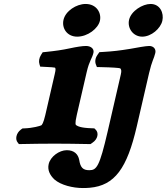

<svg xmlns="http://www.w3.org/2000/svg" viewBox="-20 -725 841 969"><path d="M697.8 -540C743.8 -540 790.3 -581.1 799.3 -620C808.3 -659 787.9 -705 739.9 -705C699.5 -705 641.8 -669.7 631.4 -625C621.7 -582.6 652.3 -540 697.8 -540ZM732.5 -356.5C746.8 -418.5 757.1 -428.7 763.8 -457.5C768.6 -478.3 753.9 -493 733 -493C715.4 -493 668.3 -484.1 637.3 -478.5C582.4 -469.6 551.3 -465.9 500.5 -462.9L481.6 -461.8L471.8 -447.9C460.7 -432.1 458.1 -414.1 464.1 -399.1L469 -386.7L486.3 -386.3C551.6 -384.9 581.2 -382.1 587 -380.1C591.7 -374 594.4 -369.2 589.6 -348.5L523.2 -60.7C482.3 116.2 467.8 134 430.7 134C398.7 134 385.7 120.5 379.7 81.8C374.4 53.8 354.8 33 317.2 33C278.9 33 234.4 65.2 225.7 103C218.8 132.8 231.4 158.6 254.7 180.8C287.2 209.3 347.7 224 398.3 224C410.1 224 421.7 223.6 433 222.6C559.1 211.4 621.4 124.5 670.3 -87.3ZM417.4 -360.6C431.1 -420.2 444.9 -429.5 451.6 -458.5C456.4 -479.6 437.3 -493 414.3 -493C395.6 -493 366.6 -488.4 332.6 -481.1C293 -472.6 259.1 -467.8 211.4 -462.9L195.3 -461.2L187 -447.8C177.4 -432.5 174.5 -415.1 179.3 -400.5L183.1 -388.7L197.6 -388C236.6 -386.4 253.8 -384.7 257.6 -383.6C257.6 -383.6 257.9 -383.3 258 -383C260.8 -378.7 261.8 -374.7 256.3 -351.1L208.5 -143.8C198.8 -102.1 191.3 -94.3 188.5 -92.5C182.2 -89.4 146.9 -78.7 102.9 -77.1L93.1 -76.7L84.8 -70.5C62.2 -53.7 54.9 -22.1 69.7 -5.3L75.5 2.2L86.3 2C128.3 1 204.7 0 256.4 0C304.7 0 375.1 1 424.6 2L436.9 2.2L447.4 -5.3C473 -22.2 480.3 -54 462.6 -70.9L456 -77.2L444.7 -77.6C386 -79.3 372.2 -88.2 364.1 -93.5C362.1 -94.7 356.9 -98.7 367.5 -144.7ZM369.5 -540C422.8 -540 475.2 -581.1 484.2 -620C493.2 -659 467.8 -705 412.2 -705C365.6 -705 310.8 -669.7 300.5 -625C290.7 -582.6 318.4 -540 369.5 -540Z"/></svg>

Font: Linux Libertine Mono O 
Style: Mono Bold Oblique
Weight: 400
Italic angle: -13°
Designer: Philipp H. Poll
Foundry: Philipp H. Poll
Version: Version 5.1.7